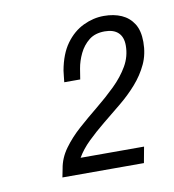

<svg xmlns="http://www.w3.org/2000/svg" viewBox="-52 -843 408 450"><g transform="rotate(-10 152.0 -618.0)"><path d="M62 -440 66 -460Q70 -485 86 -507Q102 -529 124 -548.5Q146 -568 170 -587.5Q194 -607 215 -627.5Q236 -648 249 -670.5Q262 -693 262 -719Q262 -739 251 -749.5Q240 -760 219 -760Q196 -760 181.5 -748.5Q167 -737 158.5 -719.5Q150 -702 147 -684L143 -659H105Q106 -666 106.5 -673Q107 -680 108 -686Q115 -725 132.5 -749Q150 -773 174 -784.5Q198 -796 223 -796Q247 -796 265 -788Q283 -780 293.5 -763.5Q304 -747 304 -720Q304 -691 293 -667.5Q282 -644 264 -623.5Q246 -603 224 -585Q202 -567 180.5 -549.5Q159 -532 141 -514.5Q123 -497 112 -478H263L256 -440Z"/></g></svg>

Font: Archivo Condensed Thin
Style: Italic
Weight: 250
Width: 3
Italic angle: -10°
Designer: Hector Gatti
Foundry: Omnibus-Type
Version: Version 2.001